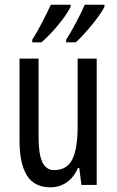

<svg xmlns="http://www.w3.org/2000/svg" viewBox="-20 -786 496 816"><path d="M391 0H326L317 -72H311Q294 -32 263.5 -11Q233 10 195 10Q125 10 94 -41Q63 -92 63 -187V-537H144V-202Q144 -131 160 -97Q176 -63 210 -63Q264 -63 287 -108Q310 -153 310 -251V-537H391ZM280 -757Q263 -723 227.5 -680Q192 -637 156 -606H117V-617Q138 -650 161 -694.5Q184 -739 196 -766H280ZM424 -757Q408 -726 370 -679.5Q332 -633 302 -606H261V-617Q281 -648 305.5 -694.5Q330 -741 340 -766H424Z"/></svg>

Font: Noto Sans UI Cond
Style: Regular
Weight: 400
Width: 3
Designer: Monotype Design Team
Foundry: Monotype Imaging Inc.
Version: Version 1.001